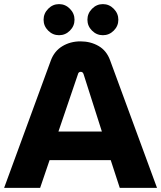

<svg xmlns="http://www.w3.org/2000/svg" viewBox="-20 -913 783 933"><path d="M0 0 227 -619Q244 -665 283 -688.5Q322 -712 371 -712Q420 -712 459 -689.5Q498 -667 515 -620L743 0H562L518 -135H221L175 0ZM264 -274H475L386 -553Q384 -559 380.5 -561.5Q377 -564 372 -564Q367 -564 363.5 -561Q360 -558 359 -553ZM480 -741.9Q449.4 -741.9 427.1 -764.2Q404.8 -786.5 404.8 -817.1Q404.8 -847.6 427.1 -870.3Q449.4 -893 480 -893Q510.5 -893 532.8 -870.3Q555.1 -847.6 555.1 -817.1Q555.1 -786.5 532.8 -764.2Q510.5 -741.9 480 -741.9ZM267 -741.9Q236.4 -741.9 214.1 -764.2Q191.8 -786.5 191.8 -817.1Q191.8 -847.6 214.1 -870.3Q236.4 -893 267 -893Q297.5 -893 319.8 -870.3Q342.1 -847.6 342.1 -817.1Q342.1 -786.5 319.8 -764.2Q297.5 -741.9 267 -741.9Z"/></svg>

Font: MuseoModerno SemiBold
Style: Bold
Weight: 700
Version: Version 1.001